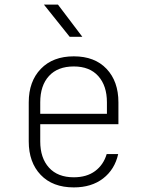

<svg xmlns="http://www.w3.org/2000/svg" viewBox="-20 -805 640 835"><path d="M301 10Q209 10 157 -44.5Q105 -99 105 -190V-360Q105 -451 157.5 -505.5Q210 -560 301 -560Q392 -560 443.5 -505.5Q495 -451 495 -360V-265H155V-190Q155 -118 193 -76Q231 -34 301 -34Q357 -34 393.5 -61Q430 -88 444 -135H494Q479 -68 428.5 -29Q378 10 301 10ZM155 -310H445V-360Q445 -432 407.5 -474Q370 -516 301 -516Q231 -516 193 -474.5Q155 -433 155 -360ZM283 -645 171 -785H232L338 -645Z"/></svg>

Font: Tiny Thin
Style: Regular
Weight: 100
Monospace: yes
Designer: Philipp Nurullin, Konstantin Bulenkov
Foundry: JetBrains
Version: Version 2.251; ttfautohint (v1.8.4.7-5d5b)